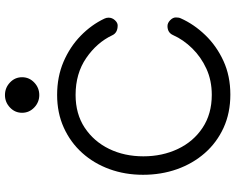

<svg xmlns="http://www.w3.org/2000/svg" viewBox="-106 -818 935 762"><g transform="rotate(-90 361.0 -436.5)"><path d="M365.2 -747.6Q336.9 -747.6 315.9 -767.6Q294.9 -787.6 294.9 -815.9Q294.9 -844.2 315.9 -864Q336.9 -883.8 365.2 -883.8Q394 -883.8 415 -864Q436 -844.2 436 -815.9Q436 -787.6 415 -767.6Q394 -747.6 365.2 -747.6ZM639.2 -238.8Q651.4 -238.8 662.4 -228Q673.3 -217.3 673.3 -205.6Q673.3 -193.4 669.9 -186.5Q646.5 -133.8 603.3 -88.9Q560.1 -43.9 500.5 -16.6Q440.9 10.7 367.2 10.7Q294.4 10.7 235.6 -16.1Q176.8 -43 135 -90.6Q93.3 -138.2 71 -200.9Q48.8 -263.7 48.8 -335.9Q48.8 -407.2 71.3 -469Q93.8 -530.8 135.7 -577.4Q177.7 -624 236.1 -650.4Q294.4 -676.8 365.7 -676.8Q438 -676.8 497.3 -651.4Q556.6 -626 600.3 -583.5Q644 -541 668.5 -489.3Q672.4 -481.4 672.4 -472.7Q672.4 -458.5 662.4 -447.5Q652.3 -436.5 641.6 -436.5Q612.3 -436.5 602.5 -458Q573.7 -519 512.2 -561.3Q450.7 -603.5 365.7 -603.5Q290.5 -603.5 235.8 -567.4Q181.2 -531.2 151.6 -470.5Q122.1 -409.7 122.1 -334.5Q122.1 -259.3 151.4 -197.5Q180.7 -135.7 235.6 -99.4Q290.5 -63 366.2 -63Q422.9 -63 469.5 -84.2Q516.1 -105.5 550.5 -140.6Q585 -175.8 603 -216.3Q612.8 -238.8 639.2 -238.8Z"/></g></svg>

Font: Manjari
Style: Regular
Weight: 400
Designer: Santhosh Thottingal <santhosh.thottingal@gmail.com>
Foundry: SMC
Version: Version 2.000